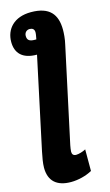

<svg xmlns="http://www.w3.org/2000/svg" viewBox="-150 -818 632 1108"><g transform="rotate(-15 166.0 -263.5)"><path d="M129 240C172 240 220 228 256 208V79C240 88 214 96 198 96C180 96 174 85 174 71C174 60 177 47 179 34L301 -534C309 -567 311 -601 311 -621C311 -713 269 -767 158 -767C56 -767 4 -706 4 -630C4 -564 42 -521 128 -521H129L12 27C6 56 -1 93 -1 120C-1 200 45 240 129 240ZM139 -607C107 -607 94 -617 94 -642C94 -661 107 -675 126 -675C142 -675 154 -667 154 -648C154 -641 153 -635 152 -629L148 -607Z"/></g></svg>

Font: Noto Sans Condensed Black
Style: Italic
Weight: 900
Width: 3
Italic angle: -12°
Designer: Monotype Design Team
Foundry: Monotype Imaging Inc.
Version: Version 2.013